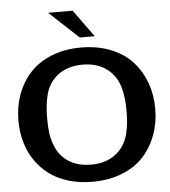

<svg xmlns="http://www.w3.org/2000/svg" viewBox="-63 -1024 982 1107"><g transform="rotate(-5 427.5 -470.5)"><path d="M513.2 -809.1H426.8L256.8 -966.8H398.9ZM583 -598.1Q523.9 -651.9 428.2 -651.9Q332 -651.9 272.9 -598.1Q229.5 -558.6 213.9 -499.3Q198.2 -439.9 198.2 -362.8Q198.2 -313 203.1 -274.9Q208 -236.8 225.3 -195.6Q242.7 -154.3 272.9 -127Q332 -73.2 428.2 -73.2Q523.9 -73.2 583 -127Q606 -147.9 621.6 -175.3Q637.2 -202.6 644.8 -234.9Q652.3 -267.1 655.3 -296.9Q658.2 -326.7 658.2 -362.8Q658.2 -398.9 655.3 -428.5Q652.3 -458 644.8 -490Q637.2 -522 621.6 -549.6Q606 -577.1 583 -598.1ZM428.2 -751Q524.4 -751 600.8 -720Q677.2 -689 725.6 -635.3Q773.9 -581.5 799.1 -512.2Q824.2 -442.9 824.2 -362.8Q824.2 -282.2 798.8 -212.4Q773.4 -142.6 725.1 -89.1Q676.8 -35.6 600.3 -4.9Q523.9 25.9 428.2 25.9Q351.1 25.9 286.1 5.9Q221.2 -14.2 174.8 -50Q128.4 -85.9 95.9 -134.8Q63.5 -183.6 47.9 -241.2Q32.2 -298.8 32.2 -362.8Q32.2 -443.4 57.9 -513.2Q83.5 -583 131.8 -636.2Q180.2 -689.5 256.3 -720.2Q332.5 -751 428.2 -751Z"/></g></svg>

Font: Aurulent Sans
Style: Bold
Weight: 700
Version: Version 2007.05.04